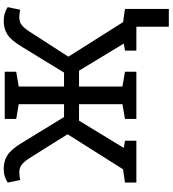

<svg xmlns="http://www.w3.org/2000/svg" viewBox="32 -788 932 1037"><g transform="rotate(-90 498.5 -270.0)"><path d="M30.8 0V-61.5L102.1 -71.8L291.5 -371.6L161.6 -578.6Q142.6 -607.4 126 -619.9Q109.4 -632.3 86.4 -632.3Q75.7 -632.3 65.2 -630.9Q54.7 -629.4 44.4 -627.4L30.3 -694.8Q45.9 -705.1 64 -710.7Q82 -716.3 106 -716.3Q146.5 -716.3 177.5 -696.8Q208.5 -677.2 242.7 -622.1L384.3 -390.6H453.6V-635.3L374 -648.9V-710.9H628.9V-648.9L549.3 -635.3V-390.6H624.5L766.1 -622.1Q799.8 -677.2 830.6 -696.8Q861.3 -716.3 902.8 -716.3Q926.3 -716.3 944.3 -710.7Q962.4 -705.1 978 -694.8L963.9 -627.4Q953.6 -629.4 943.1 -630.9Q932.6 -632.3 922.4 -632.3Q898.9 -632.3 882.3 -619.9Q865.7 -607.4 846.7 -578.6L710.4 -367.2L897 -71.8L968.3 -61.5V0H743.2V-61.5L781.2 -67.9L779.8 -70.3L634.8 -309.6H549.3V-75.2L628.9 -61.5V0H374V-61.5L453.6 -75.2V-309.6H364.7L218.8 -69.8L217.8 -67.9L256.3 -61.5V0ZM872.1 175.3V-52.7H968.3V175.3Z"/></g></svg>

Font: Roboto Slab
Style: Regular
Weight: 400
Designer: Google
Version: Version 2.000; ttfautohint (v1.8.1.43-b0c9)